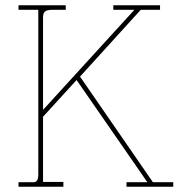

<svg xmlns="http://www.w3.org/2000/svg" viewBox="-20 -707 693 727"><path d="M50 0V-17H107Q125 -17 125 -45V-670H50V-687H229V-670H181Q158 -670 150.5 -663.5Q143 -657 143 -642V-291L489 -670H409V-687H586V-670H513L283 -417L559 -17H636V0H459V-17H538L270 -404L143 -265V-18H220V0Z"/></svg>

Font: Grandiflora One
Style: Regular
Weight: 400
Designer: Haesung Cho
Foundry: JAMO
Version: Version 1.000; ttfautohint (v1.8.4.7-5d5b);gftools[0.9.28]